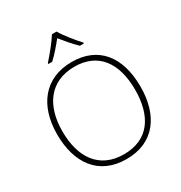

<svg xmlns="http://www.w3.org/2000/svg" viewBox="-216 -1101 1191 1264"><g transform="rotate(-30 379.5 -469.0)"><path d="M398 -948H363C338 -906 282 -838 245 -797V-790H274C311 -824 351 -871 380 -908C410 -871 449 -824 485 -790H515V-797C477 -838 422 -906 398 -948ZM696 -358C696 -588 584 -725 384 -725C175 -725 63 -575 63 -359C63 -142 168 10 379 10C591 10 696 -142 696 -358ZM103 -359C103 -552 195 -689 384 -689C560 -689 655 -567 655 -358C655 -160 569 -26 380 -26C192 -26 103 -163 103 -359Z"/></g></svg>

Font: Noto Sans Malayalam ExtraLight
Style: Regular
Weight: 200
Designer: Jelle Bosma - Monotype Design Team
Foundry: Monotype Imaging Inc.
Version: Version 2.104